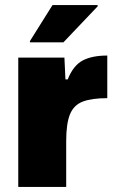

<svg xmlns="http://www.w3.org/2000/svg" viewBox="-20 -737 465 757"><path d="M52 0V-510H234L238 -424H247Q269 -479 306 -498.5Q343 -518 403 -518V-350Q342 -350 306.5 -336.5Q271 -323 256 -286.5Q241 -250 241 -181V0ZM98 -570V-575L187 -717H365V-712L230 -570Z"/></svg>

Font: Saira ExtraBold
Style: Regular
Weight: 800
Designer: Hector Gatti with collaboration of the Omnibus-Type team
Foundry: Omnibus-Type
Version: Version 1.100; ttfautohint (v1.8.3)